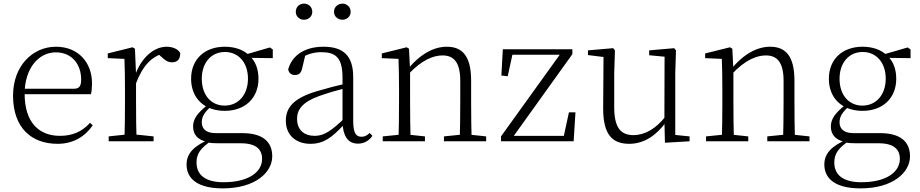

<svg xmlns="http://www.w3.org/2000/svg" viewBox="-20 -780 5079 1060"><path d="M298 14C384 14 448 -25 492 -88L477 -102C434 -54 381 -30 311 -30C197 -30 116 -102 116 -263C116 -401 192 -491 288 -491C377 -491 428 -425 428 -341C428 -306 419 -290 387 -290H82V-260H482C486 -275 488 -296 488 -320C488 -435 412 -522 289 -522C160 -522 52 -416 52 -252C52 -73 155 14 298 14Z M580 0H828V-27L714 -39H691L580 -27ZM667 0H734C732 -48 731 -159 731 -226V-371L725 -511L712 -519L575 -485V-459L667 -455C669 -405 670 -350 670 -281V-226C670 -159 669 -48 667 0ZM730 -318C769 -420 820 -473 895 -488H846L869 -468C891 -447 907 -436 929 -436C961 -436 975 -454 975 -486C966 -507 936 -522 900 -522C828 -522 759 -459 727 -367H713Z M1210 260C1389 260 1483 172 1483 83C1483 0 1427 -45 1318 -45H1171C1116 -45 1094 -70 1094 -105C1094 -139 1111 -161 1150 -198L1126 -210V-201C1070 -156 1046 -123 1046 -82C1046 -38 1070 -9 1121 3V5C1140 10 1161 11 1184 11H1310C1399 11 1427 49 1427 97C1427 169 1354 226 1214 226C1118 226 1065 189 1065 117C1065 67 1089 37 1147 -3L1141 -13C1055 23 1010 64 1010 128C1010 206 1070 260 1210 260ZM1221 -168C1331 -168 1407 -237 1407 -345C1407 -399 1390 -443 1357 -473L1355 -475C1324 -505 1277 -522 1221 -522C1110 -522 1035 -453 1035 -345C1035 -237 1109 -168 1221 -168ZM1220 -197C1144 -197 1094 -257 1094 -345C1094 -433 1145 -493 1222 -493C1297 -493 1349 -434 1349 -346C1349 -258 1297 -197 1220 -197ZM1326 -461 1486 -459V-507L1470 -518L1332 -478H1326Z M1694 14C1766 14 1812 -20 1876 -89H1895L1889 -134C1808 -55 1767 -30 1718 -30C1659 -30 1620 -62 1620 -125C1620 -175 1651 -217 1740 -249C1789 -267 1847 -283 1900 -297V-321C1846 -309 1785 -293 1728 -276C1604 -239 1558 -188 1558 -114C1558 -31 1617 14 1694 14ZM1956 13C1988 13 2016 -1 2036 -30L2021 -46C2005 -31 1993 -25 1976 -25C1946 -25 1930 -44 1930 -113V-354C1930 -473 1875 -522 1766 -522C1664 -522 1593 -476 1571 -397C1575 -377 1588 -366 1608 -366C1629 -366 1642 -375 1648 -402L1667 -482L1631 -454C1674 -481 1713 -492 1753 -492C1833 -492 1871 -463 1871 -350V-102C1874 -30 1900 13 1956 13ZM1658 -671C1683 -671 1704 -688 1704 -715C1704 -742 1683 -760 1658 -760C1634 -760 1613 -742 1613 -715C1613 -688 1634 -671 1658 -671ZM1871 -671C1894 -671 1916 -688 1916 -715C1916 -742 1894 -760 1871 -760C1846 -760 1824 -742 1824 -715C1824 -688 1846 -671 1871 -671Z M2093 0H2326V-27L2223 -38H2203L2093 -27ZM2180 0H2247C2245 -48 2244 -159 2244 -226V-393L2238 -511L2225 -519L2088 -485V-459L2180 -455C2182 -405 2183 -350 2183 -281V-226C2183 -159 2182 -48 2180 0ZM2431 0H2664V-27L2561 -38H2540L2431 -27ZM2518 0H2584C2582 -48 2581 -157 2581 -226V-335C2581 -471 2532 -522 2447 -522C2378 -522 2303 -485 2231 -398H2223L2233 -368C2310 -452 2376 -474 2423 -474C2484 -474 2521 -438 2521 -334V-226C2521 -157 2520 -48 2518 0Z M2746 0H3147L3157 -160H3121L3089 -12L3114 -30H2810L2809 -51L2803 -11L3140 -481V-508H2756L2748 -363L2783 -359L2813 -497L2786 -478H3076L3084 -470V-497L2746 -27Z M3454 14C3536 14 3603 -33 3655 -103H3673L3654 -137C3603 -71 3541 -34 3477 -34C3408 -34 3371 -74 3371 -188V-377L3375 -502L3365 -514L3226 -502V-476L3331 -463L3312 -478L3310 -185C3309 -37 3360 14 3454 14ZM3651 8 3787 0V-27L3708 -35V-377L3712 -502L3702 -514L3564 -502V-475L3649 -467L3648 -117V-116Z M3878 0H4111V-27L4008 -38H3988L3878 -27ZM3965 0H4032C4030 -48 4029 -159 4029 -226V-393L4023 -511L4010 -519L3873 -485V-459L3965 -455C3967 -405 3968 -350 3968 -281V-226C3968 -159 3967 -48 3965 0ZM4216 0H4449V-27L4346 -38H4325L4216 -27ZM4303 0H4369C4367 -48 4366 -157 4366 -226V-335C4366 -471 4317 -522 4232 -522C4163 -522 4088 -485 4016 -398H4008L4018 -368C4095 -452 4161 -474 4208 -474C4269 -474 4306 -438 4306 -334V-226C4306 -157 4305 -48 4303 0Z M4731 260C4910 260 5004 172 5004 83C5004 0 4948 -45 4839 -45H4692C4637 -45 4615 -70 4615 -105C4615 -139 4632 -161 4671 -198L4647 -210V-201C4591 -156 4567 -123 4567 -82C4567 -38 4591 -9 4642 3V5C4661 10 4682 11 4705 11H4831C4920 11 4948 49 4948 97C4948 169 4875 226 4735 226C4639 226 4586 189 4586 117C4586 67 4610 37 4668 -3L4662 -13C4576 23 4531 64 4531 128C4531 206 4591 260 4731 260ZM4742 -168C4852 -168 4928 -237 4928 -345C4928 -399 4911 -443 4878 -473L4876 -475C4845 -505 4798 -522 4742 -522C4631 -522 4556 -453 4556 -345C4556 -237 4630 -168 4742 -168ZM4741 -197C4665 -197 4615 -257 4615 -345C4615 -433 4666 -493 4743 -493C4818 -493 4870 -434 4870 -346C4870 -258 4818 -197 4741 -197ZM4847 -461 5007 -459V-507L4991 -518L4853 -478H4847Z"/></svg>

Font: Source Han Serif CN VF
Style: Regular
Weight: 250
Designer: Ryoko NISHIZUKA 西塚涼子 (kana & ideographs); Frank Grießhammer (Latin, Greek & Cyrillic); Wenlong ZHANG 张文龙 (bopomofo); San
Foundry: Adobe
Version: Version 2.002;hotconv 1.1.0;makeotfexe 2.6.0